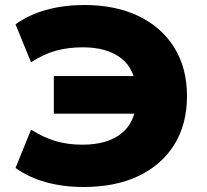

<svg xmlns="http://www.w3.org/2000/svg" viewBox="-20 -736 826 767"><path d="M314 11Q233 11 164 -8Q95 -27 42 -65L104 -218Q155 -186 203.5 -172Q252 -158 309 -158Q408 -158 464.5 -202.5Q521 -247 524 -334L559 -282H195V-432H559L524 -370Q521 -459 464.5 -503Q408 -547 311 -547Q253 -547 203.5 -533.5Q154 -520 104 -487L42 -639Q97 -678 166.5 -697Q236 -716 317 -716Q442 -716 534 -671.5Q626 -627 676.5 -545.5Q727 -464 727 -352Q727 -241 677 -159.5Q627 -78 534.5 -33.5Q442 11 314 11Z"/></svg>

Font: Nunito Sans 10pt SemiExpanded Black
Style: Regular
Weight: 900
Width: 6
Designer: Vernon Adams
Foundry: Vernon Adams
Version: Version 3.101;gftools[0.9.27]